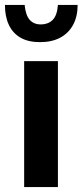

<svg xmlns="http://www.w3.org/2000/svg" viewBox="-27 -759 335 779"><path d="M71 0V-511H208V0ZM135 -588Q88 -588 56.5 -606Q25 -624 9 -658Q-7 -692 -7 -739H73Q77 -697 93.5 -678.5Q110 -660 138 -660Q169 -660 187 -678.5Q205 -697 208 -739H288Q288 -692 269.5 -658Q251 -624 217 -606Q183 -588 135 -588Z"/></svg>

Font: Chivo SemiBold
Style: Regular
Weight: 600
Designer: Hector Gatti
Foundry: Omnibus-Type
Version: Version 2.002